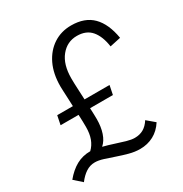

<svg xmlns="http://www.w3.org/2000/svg" viewBox="-177 -840 949 998"><g transform="rotate(-30 297.0 -341.5)"><path d="M380 25Q349 25 315.5 16Q282 7 250.5 -4Q219 -15 190.5 -24Q162 -33 140 -33Q111 -33 86.5 -17Q62 -1 40 28L-6 -13Q28 -54 65.5 -74.5Q103 -95 149 -95Q171 -116 182 -145.5Q193 -175 193 -216Q193 -230 192.5 -248.5Q192 -267 191 -289H83L94 -343H188Q187 -368 186 -391.5Q185 -415 184 -434Q183 -453 183 -464Q183 -540 209.5 -595Q236 -650 282.5 -680.5Q329 -711 389 -711Q471 -711 517 -664.5Q563 -618 578 -528L513 -514Q504 -578 474 -613.5Q444 -649 388 -649Q329 -649 291 -602Q253 -555 253 -472Q253 -462 253.5 -441.5Q254 -421 255.5 -395.5Q257 -370 258 -343H408L397 -289H260Q261 -268 261.5 -251Q262 -234 262 -223Q262 -177 250 -141Q238 -105 214 -84Q246 -76 277.5 -65.5Q309 -55 337 -47Q365 -39 385 -39Q415 -39 437.5 -52Q460 -65 477 -92L523 -53Q498 -14 461.5 5.5Q425 25 380 25Z"/></g></svg>

Font: Red Hat Mono
Style: Italic
Weight: 400
Italic angle: -12°
Monospace: yes
Designer: Pentagram, MCKL
Foundry: MCKL
Version: Version 1.030